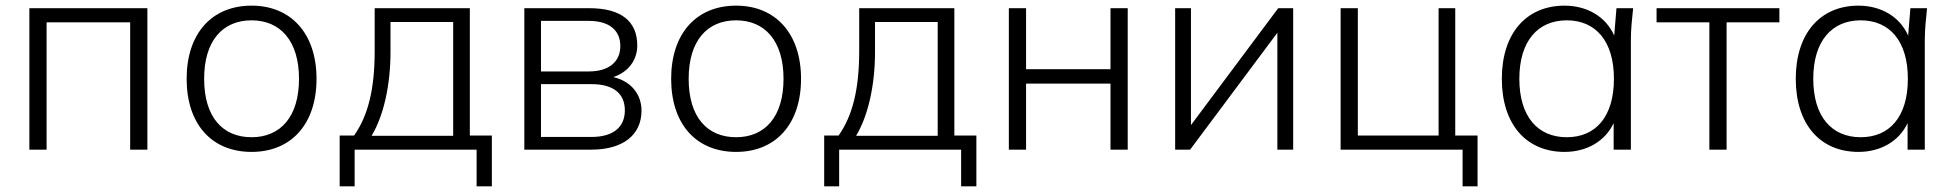

<svg xmlns="http://www.w3.org/2000/svg" viewBox="-20 -530 6924 680"><path d="M84 0H145V-451H441V0H502V-501H84Z M871 8C1011 8 1101 -90 1101 -251C1101 -411 1011 -510 871 -510C730 -510 641 -411 641 -251C641 -90 730 8 871 8ZM871 -44C768 -44 703 -116 703 -251C703 -385 768 -458 871 -458C973 -458 1039 -385 1039 -251C1039 -116 973 -44 871 -44Z M1183 130H1236V0H1668V130H1722V-50H1644V-501H1307V-350C1307 -218 1285 -122 1234 -50H1183ZM1296 -49C1340 -122 1363 -232 1363 -345V-452H1585V-49Z M1837 0H2075C2186 0 2252 -52 2252 -138C2252 -198 2213 -243 2152 -257C2204 -274 2237 -316 2237 -369C2237 -456 2178 -501 2067 -501H1837ZM2075 -45H1896V-232H2075C2151 -232 2193 -200 2193 -139C2193 -79 2151 -45 2075 -45ZM2066 -277H1896V-456H2066C2136 -456 2177 -424 2177 -367C2177 -311 2136 -277 2066 -277Z M2587 8C2727 8 2817 -90 2817 -251C2817 -411 2727 -510 2587 -510C2446 -510 2357 -411 2357 -251C2357 -90 2446 8 2587 8ZM2587 -44C2484 -44 2419 -116 2419 -251C2419 -385 2484 -458 2587 -458C2689 -458 2755 -385 2755 -251C2755 -116 2689 -44 2587 -44Z M2899 130H2952V0H3384V130H3438V-50H3360V-501H3023V-350C3023 -218 3001 -122 2950 -50H2899ZM3012 -49C3056 -122 3079 -232 3079 -345V-452H3301V-49Z M3553 0H3614V-234H3913V0H3974V-501H3913V-285H3614V-501H3553Z M4142 0H4195L4504 -414V0H4560V-501H4507L4198 -87V-501H4142Z M5160 130H5213V-50H5134V-501H5075V-50H4789V-501H4728V0H5160Z M5521 8C5600 8 5665 -30 5695 -94V0H5756V-389C5756 -425 5760 -463 5764 -501H5705L5697 -404C5668 -470 5602 -510 5521 -510C5386 -510 5299 -412 5299 -251C5299 -89 5386 8 5521 8ZM5529 -44C5427 -44 5361 -116 5361 -251C5361 -385 5427 -458 5529 -458C5631 -458 5696 -385 5696 -251C5696 -116 5631 -44 5529 -44Z M6034 0H6095V-451H6282V-501H5847V-451H6034Z M6562 8C6641 8 6706 -30 6736 -94V0H6797V-389C6797 -425 6801 -463 6805 -501H6746L6738 -404C6709 -470 6643 -510 6562 -510C6427 -510 6340 -412 6340 -251C6340 -89 6427 8 6562 8ZM6570 -44C6468 -44 6402 -116 6402 -251C6402 -385 6468 -458 6570 -458C6672 -458 6737 -385 6737 -251C6737 -116 6672 -44 6570 -44Z"/></svg>

Font: Poppy and Pepper Light
Style: Regular
Weight: 300
Designer: Thy Ha
Foundry: Thy Ha
Version: Version 0.001;Glyphs 3.2 (3227)